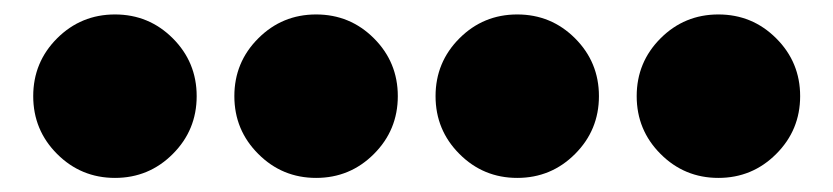

<svg xmlns="http://www.w3.org/2000/svg" viewBox="-20 -361 1159 267"><path d="M220.3 -307.7Q253.5 -274.5 253.5 -227.3Q253.5 -180.1 220.3 -146.9Q187.1 -113.6 139.9 -113.6Q92.7 -113.6 59.4 -146.9Q26.2 -180.1 26.2 -227.3Q26.2 -274.5 59.4 -307.7Q92.7 -340.9 139.9 -340.9Q187.1 -340.9 220.3 -307.7Z M500 -307.7Q533.2 -274.5 533.2 -227.3Q533.2 -180.1 500 -146.9Q466.8 -113.6 419.6 -113.6Q372.4 -113.6 339.2 -146.9Q305.9 -180.1 305.9 -227.3Q305.9 -274.5 339.2 -307.7Q372.4 -340.9 419.6 -340.9Q466.8 -340.9 500 -307.7Z M779.7 -307.7Q812.9 -274.5 812.9 -227.3Q812.9 -180.1 779.7 -146.9Q746.5 -113.6 699.3 -113.6Q652.1 -113.6 618.9 -146.9Q585.7 -180.1 585.7 -227.3Q585.7 -274.5 618.9 -307.7Q652.1 -340.9 699.3 -340.9Q746.5 -340.9 779.7 -307.7Z M1059.4 -307.7Q1092.7 -274.5 1092.7 -227.3Q1092.7 -180.1 1059.4 -146.9Q1026.2 -113.6 979 -113.6Q931.8 -113.6 898.6 -146.9Q865.4 -180.1 865.4 -227.3Q865.4 -274.5 898.6 -307.7Q931.8 -340.9 979 -340.9Q1026.2 -340.9 1059.4 -307.7Z"/></svg>

Font: FoglihtenBPS01
Style: Regular
Weight: 500
Version: Version 0.75